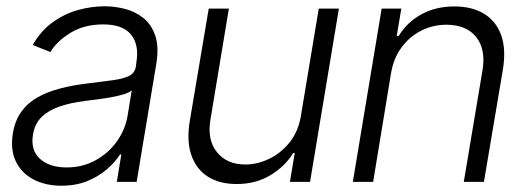

<svg xmlns="http://www.w3.org/2000/svg" viewBox="-20 -573 1659 605"><path d="M173.3 12.2Q124 12.2 86.4 -7.1Q48.8 -26.4 30.5 -63.2Q12.2 -100.1 20.5 -152.8Q27.3 -193.4 47.1 -220.9Q66.9 -248.5 98.1 -266.1Q129.4 -283.7 169.4 -294.2Q209.5 -304.7 256.3 -310.1Q303.2 -315.9 335.7 -320.3Q368.2 -324.7 386.5 -333.7Q404.8 -342.8 408.2 -363.3L409.7 -376Q418.9 -432.1 392.8 -464.1Q366.7 -496.1 305.2 -496.1Q246.1 -496.1 202.9 -470Q159.7 -443.8 138.7 -409.2L83 -431.2Q108.4 -475.6 145.5 -502.4Q182.6 -529.3 225.3 -541.3Q268.1 -553.2 309.6 -553.2Q340.8 -553.2 373 -545.2Q405.3 -537.1 431.2 -516.8Q457 -496.6 469.2 -460.7Q481.4 -424.8 472.2 -370.1L410.6 0H348.1L362.3 -86.4H358.4Q343.3 -62.5 317.1 -39.8Q291 -17.1 255.1 -2.4Q219.2 12.2 173.3 12.2ZM189.9 -45.4Q240.2 -45.4 281 -67.9Q321.8 -90.3 348.4 -127.7Q375 -165 382.3 -209.5L395 -288.1Q387.2 -281.2 369.6 -275.9Q352.1 -270.5 330.3 -266.6Q308.6 -262.7 286.4 -259.8Q264.2 -256.8 247.6 -254.9Q200.7 -249 166 -236.8Q131.3 -224.6 110.4 -203.6Q89.4 -182.6 84 -149.4Q75.7 -100.1 105.7 -72.8Q135.7 -45.4 189.9 -45.4Z M928.2 -208 984.4 -545.9H1047.9L957 0H893.6L908.7 -90.8H903.8Q878.4 -48.8 831.8 -20.8Q785.2 7.3 724.6 6.8Q672.4 6.8 635.7 -15.9Q599.1 -38.6 583.3 -83.3Q567.4 -127.9 578.1 -192.4L637.7 -545.9H701.2L643.1 -195.8Q632.3 -132.3 663.8 -93.3Q695.3 -54.2 753.9 -54.7Q790.5 -54.7 827.6 -72.3Q864.7 -89.8 892.3 -124Q919.9 -158.2 928.2 -208Z M1211.9 -340.8 1155.8 0H1091.8L1182.6 -545.9H1244.6L1230 -459.5H1236.3Q1261.7 -502 1306.9 -527.3Q1352.1 -552.7 1412.1 -552.7Q1467.3 -552.7 1505.1 -529.8Q1543 -506.8 1559.1 -462.4Q1575.2 -418 1564.5 -353L1504.9 0H1441.4L1500 -349.1Q1511.7 -416 1481.2 -455.3Q1450.7 -494.6 1387.2 -495.1Q1344.2 -495.1 1307.1 -476.3Q1270 -457.5 1244.9 -423.1Q1219.7 -388.7 1211.9 -340.8Z"/></svg>

Font: Inter Tight Light
Style: Italic
Weight: 300
Italic angle: -9.39999°
Designer: Rasmus Andersson
Foundry: rsms
Version: Version 3.004